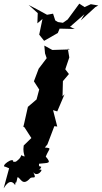

<svg xmlns="http://www.w3.org/2000/svg" viewBox="-71 -789 559 1053"><path d="M2 99C6 67 -75 125 -40 126L-21 134L-51 244C-47 240 -18 181 12 226C17 182 12 248 25 183C41 183 51 237 94 189C108 175 139 204 104 142C128 203 180 125 144 144C172 108 138 140 143 109C190 103 216 111 180 70C199 23 216 24 175 20L189 3L227 -97L243 -95L220 -185L243 -178L283 -272L272 -261L274 -344L307 -383L287 -409L309 -474L301 -522L313 -518L216 -515L172 -539L176 -496L185 -470L141 -412L115 -343L144 -298L128 -238L151 -262L82 -203L62 -114L57 -94L63 -91L101 -32L59 9C50 67 83 79 45 62C42 90 -9 106 31 96ZM247 -668 232 -677 220 -714 187 -708C154 -726 120 -745 86 -762L136 -717L134 -661L162 -685L144 -599L171 -565L246 -608L256 -632L339 -630L313 -642L392 -711L372 -677L452 -750L468 -759L427 -766L393 -750L364 -769L300 -682L274 -664Z"/></svg>

Font: Asimov Aggro
Style: CondIt
Weight: 500
Designer: Google
Version: Version 2.000980; 2014